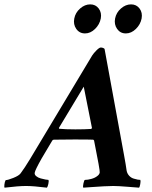

<svg xmlns="http://www.w3.org/2000/svg" viewBox="-81 -867 707 891"><path d="M527.3 -846.7Q552.2 -846.7 566.7 -827.4Q581.1 -808.1 576.2 -781.2Q570.8 -753.4 549.6 -732.7Q528.3 -711.9 502.9 -711.9Q477.1 -711.9 462.4 -732.9Q447.8 -753.9 453.1 -781.2Q458.5 -808.6 480.2 -827.6Q502 -846.7 527.3 -846.7ZM337.9 -846.7Q362.8 -846.7 377.2 -827.4Q391.6 -808.1 386.7 -781.2Q381.3 -753.4 360.1 -732.7Q338.9 -711.9 313.5 -711.9Q287.6 -711.9 272.9 -732.9Q258.3 -753.9 263.7 -781.2Q269 -808.6 290.8 -827.6Q312.5 -846.7 337.9 -846.7ZM59.6 -130.9 346.7 -609.4Q353.5 -620.1 366.7 -633.3Q379.9 -646.5 386.7 -646.5Q392.6 -646.5 397.9 -644.3Q403.3 -642.1 404.3 -639.6L495.1 -144.5Q498.5 -127.9 502 -105.5Q505.4 -83 506.8 -74.2Q509.8 -60.5 518.8 -51Q527.8 -41.5 539.6 -38.1Q551.3 -34.7 558.1 -33.4Q564.9 -32.2 570.3 -32.2Q572.3 -25.9 569.8 -12.5Q567.4 1 564.5 3.9Q556.2 3.4 512 -0.2Q467.8 -3.9 444.3 -3.9Q425.8 -3.9 399.9 -2.4Q374 -1 344.2 1.2Q314.5 3.4 305.7 3.9Q302.7 0.5 306.2 -15.9Q309.6 -32.2 313.5 -32.2Q326.7 -32.2 343.3 -36.9Q359.9 -41.5 370.1 -49.8Q380.4 -57.1 381.8 -66.4Q382.8 -70.3 376.2 -107.4Q369.6 -144.5 362.3 -179.7L355.5 -214.8Q353.5 -218.8 350.6 -218.8Q333.5 -219.7 263.7 -219.7Q201.2 -219.7 168.9 -218.8Q163.6 -218.8 161.1 -213.9Q127.9 -159.2 112.3 -131.8Q81.5 -77.1 80.1 -65.4Q78.6 -56.6 86.9 -49.6Q95.2 -42.5 107.7 -39.1Q120.1 -35.6 129.9 -33.9Q139.6 -32.2 143.6 -32.2Q146.5 -27.3 143.3 -13.4Q140.1 0.5 136.7 3.9Q74.2 -3.9 40 -3.9Q4.9 -3.9 -59.6 3.9Q-62 1.5 -60.5 -11Q-59.1 -23.4 -54.7 -31.2Q-44.4 -31.2 -18.8 -41.5Q6.8 -51.8 14.6 -62.5Q32.7 -86.4 59.6 -130.9ZM307.6 -464.8 192.4 -273.4Q192.4 -269.5 194.3 -269.5Q220.7 -266.6 268.6 -266.6Q313.5 -266.6 341.8 -268.6Q342.8 -268.6 343.8 -269.8Q344.7 -271 345.2 -272.5L345.7 -273.4Z"/></svg>

Font: Crimson
Style: BoldItalic
Weight: 700
Italic angle: -11°
Version: Version 0.8